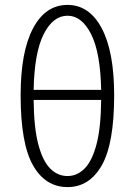

<svg xmlns="http://www.w3.org/2000/svg" viewBox="-20 -750 549 782"><path d="M255 12Q165 12 114.5 -76.5Q64 -165 64 -362Q64 -539 114.5 -634.5Q165 -730 255 -730Q344 -730 394.5 -634.5Q445 -539 445 -362Q445 -165 394.5 -76.5Q344 12 255 12ZM255 -686Q196 -686 158 -611Q120 -536 117 -384H392Q389 -536 351 -611Q313 -686 255 -686ZM255 -33Q294 -33 324.5 -63.5Q355 -94 373 -162Q391 -230 392 -343H117Q118 -230 136 -162Q154 -94 184.5 -63.5Q215 -33 255 -33Z"/></svg>

Font: Assistant Light
Style: Regular
Weight: 300
Designer: Hebrew By Ben Nathan, Latin by Paul Hunt
Version: Version 3.000